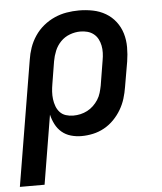

<svg xmlns="http://www.w3.org/2000/svg" viewBox="-54 -584 707 836"><g transform="rotate(-5 299.5 -166.5)"><path d="M-1 205 90 -342Q94 -369 103 -395Q112 -421 128 -445Q144 -469 166.5 -487.5Q189 -506 215 -517.5Q241 -529 268 -533.5Q295 -538 322 -538Q353 -538 383 -532Q413 -526 438.5 -511Q464 -496 482 -472.5Q500 -449 508.5 -420.5Q517 -392 517 -360.5Q517 -329 512 -298L493 -188Q489 -163 481.5 -138.5Q474 -114 460.5 -91Q447 -68 428 -48.5Q409 -29 385.5 -16Q362 -3 336.5 2.5Q311 8 286 8Q262 8 239.5 1.5Q217 -5 200 -19.5Q183 -34 172.5 -54.5Q162 -75 157 -97L107 205ZM258 -84Q274 -84 289.5 -87.5Q305 -91 319.5 -98.5Q334 -106 346 -117.5Q358 -129 367 -143Q376 -157 380.5 -172.5Q385 -188 388 -203L406 -313Q409 -329 409.5 -345.5Q410 -362 407 -377Q404 -392 397 -405.5Q390 -419 378 -428.5Q366 -438 351 -442Q336 -446 320 -446Q297 -446 274 -437.5Q251 -429 234 -411.5Q217 -394 208 -372Q199 -350 195 -327L179 -229Q176 -212 175 -195.5Q174 -179 176 -163Q178 -147 183.5 -132Q189 -117 199.5 -105.5Q210 -94 225.5 -89Q241 -84 258 -84Z"/></g></svg>

Font: Iosevka Slab Semibold Extended
Style: Italic
Weight: 600
Width: 7
Italic angle: -9°
Monospace: yes
Designer: Belleve Invis
Foundry: Belleve Invis
Version: Version 11.1.0; ttfautohint (v1.8.3)